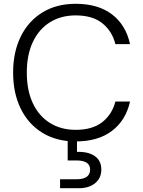

<svg xmlns="http://www.w3.org/2000/svg" viewBox="-20 -732 753 1010"><path d="M378 12Q277 12 203 -33.5Q129 -79 89 -160.5Q49 -242 49 -350Q49 -458 89 -539.5Q129 -621 203 -666.5Q277 -712 378 -712Q496 -712 569 -656.5Q642 -601 664 -500H587Q570 -568 518.5 -609.5Q467 -651 378 -651Q301 -651 243 -615Q185 -579 153 -511.5Q121 -444 121 -350Q121 -256 153 -188.5Q185 -121 243 -85Q301 -49 378 -49Q467 -49 518.5 -90Q570 -131 587 -198H664Q642 -99 569 -43.5Q496 12 378 12ZM296 258V211H382Q454 211 454 160Q454 112 382 112H336V-7H385V67Q444 65 478.5 89Q513 113 513 160Q513 205 480.5 231.5Q448 258 396 258Z"/></svg>

Font: DM Sans Light
Style: Regular
Weight: 300
Designer: Colophon Foundry, Jonny Pinhorn
Foundry: Colophon Foundry
Version: Version 4.004; ttfautohint (v1.8.4.7-5d5b)